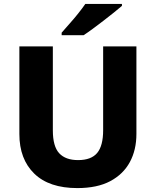

<svg xmlns="http://www.w3.org/2000/svg" viewBox="-20 -951 796 981"><path d="M677 -267Q677 -185 643.5 -123Q610 -61 543.5 -25.5Q477 10 375 10Q231 10 155 -64Q79 -138 79 -266V-714H250V-285Q250 -203 282.5 -168Q315 -133 379 -133Q446 -133 476.5 -169.5Q507 -206 507 -286V-714H677ZM603 -921Q587 -907 562 -887Q537 -867 508.5 -845Q480 -823 453.5 -803.5Q427 -784 407 -771H295V-784Q311 -803 334 -828.5Q357 -854 379 -881.5Q401 -909 416 -931H603Z"/></svg>

Font: Noto Sans Gujarati ExtraBold
Style: Regular
Weight: 800
Designer: Jelle Bosma - Monotype Design Team, Universal Thirst
Foundry: Monotype Imaging Inc.
Version: Version 2.106; ttfautohint (v1.8.4.7-5d5b)